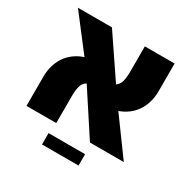

<svg xmlns="http://www.w3.org/2000/svg" viewBox="-168 -762 1038 1056"><g transform="rotate(30 351.5 -234.0)"><path d="M458 0 230 -349 30 -609H246L473 -274L673 0ZM55 0V-185Q55 -247 81 -296.5Q107 -346 158.5 -375Q210 -404 285 -404L325 -281Q293 -281 275.5 -269.5Q258 -258 251 -234Q244 -210 244 -172V0ZM414 -215 374 -338Q406 -338 423.5 -349.5Q441 -361 448 -385Q455 -409 455 -447V-609H644V-434Q644 -372 618 -322.5Q592 -273 541 -244Q490 -215 414 -215ZM235 141V69H467V141Z"/></g></svg>

Font: Noto Sans Hebrew Black
Style: Regular
Weight: 900
Designer: Monotype Design Team
Foundry: Monotype Imaging Inc.
Version: Version 2.003